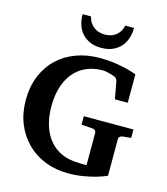

<svg xmlns="http://www.w3.org/2000/svg" viewBox="-132 -1010 980 1128"><g transform="rotate(15 358.0 -446.5)"><path d="M642.1 -275.9Q632.8 -274.9 626 -269.3Q619.1 -263.7 619.1 -253.9V-30.8Q589.4 -17.6 553.2 -7.3Q522 1.5 479.7 8.8Q437.5 16.1 387.2 16.1Q312 16.1 248 -9Q184.1 -34.2 137.2 -80.6Q90.3 -127 63.7 -191.9Q37.1 -256.8 37.1 -336.9Q37.1 -418 64 -482.9Q90.8 -547.9 138.4 -593.3Q186 -638.7 251.7 -662.8Q317.4 -687 395 -687Q444.3 -687 485.4 -680.9Q526.4 -674.8 556.6 -667.5Q591.8 -658.7 620.1 -647.9V-475.1H542L522 -583Q521 -588.4 515.6 -595Q510.3 -601.6 503.9 -604Q480.5 -612.8 460.4 -616.9Q440.4 -621.1 432.1 -621.1Q388.7 -621.1 353.8 -610.1Q318.8 -599.1 292.2 -579.8Q265.6 -560.5 246.6 -534.2Q227.5 -507.8 215.3 -476.6Q203.1 -445.3 197.5 -410.9Q191.9 -376.5 191.9 -340.8Q191.9 -276.4 208 -224.4Q224.1 -172.4 255.1 -135.5Q286.1 -98.6 331.5 -78.9Q377 -59.1 436 -59.1Q442.9 -59.1 452.9 -58.3Q462.9 -57.6 481 -59.1V-253.9Q481 -263.7 474.1 -269.8Q467.3 -275.9 458 -275.9L391.1 -280.8V-332H692.9V-280.8ZM542 -909.2Q542 -875.5 532.2 -845.7Q522.5 -815.9 502.9 -793.9Q483.4 -772 453.9 -759Q424.3 -746.1 384.8 -746.1Q345.2 -746.1 316.2 -759Q287.1 -772 267.6 -793.9Q248 -815.9 238.5 -845.7Q229 -875.5 229 -909.2H280.8Q285.6 -886.7 296.4 -871.1Q307.1 -855.5 321.3 -845.7Q335.4 -835.9 351.8 -831.5Q368.2 -827.1 384.8 -827.1Q401.9 -827.1 418.5 -831.5Q435.1 -835.9 449 -845.7Q462.9 -855.5 473.4 -871.1Q483.9 -886.7 488.8 -909.2Z"/></g></svg>

Font: Charis SIL
Style: Bold
Weight: 700
Foundry: SIL International
Version: Version 4.112